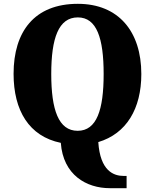

<svg xmlns="http://www.w3.org/2000/svg" viewBox="-20 -745 810 1004"><path d="M554 239H642V175H627C575 175 504 150 494 -2C641 -46 719 -176 719 -358C719 -580 600 -725 387 -725C160 -725 51 -580 51 -359C51 -167 132 -32 298 2C310 170 432 239 554 239ZM386 -61C286 -61 248 -171 248 -358C248 -545 286 -654 387 -654C486 -654 522 -545 522 -358C522 -171 486 -61 386 -61Z"/></svg>

Font: Noto Serif Georgian SemiCondensed Black
Style: Regular
Weight: 900
Width: 4
Designer: Monotype Design Team, Akaki Razmadze
Foundry: Google LLC
Version: Version 2.003